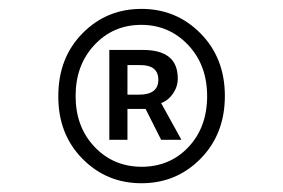

<svg xmlns="http://www.w3.org/2000/svg" viewBox="-20 -733 640 434"><path d="M268.1 -519H293.9Q337.9 -519 337.9 -552.7Q337.9 -586.4 295.9 -585.9H268.1ZM227.1 -417V-620.1H303.2Q382.3 -620.1 381.8 -555.2Q381.8 -537.1 371.1 -521.5Q360.4 -505.9 344.2 -500L390.1 -417H344.2L309.1 -486.8H268.1V-417ZM299.8 -356Q363.8 -356 405.8 -400.4Q448.2 -445.3 448.2 -515.6Q448.2 -585.9 405.3 -631.3Q362.3 -676.8 299.3 -676.8Q235.8 -676.8 193.4 -631.3Q150.9 -585.9 150.9 -516.1Q150.9 -446.3 193.4 -401.4Q235.8 -356.4 299.8 -356ZM111.8 -516.1Q111.8 -602.1 166.5 -657.7Q220.7 -712.9 299.8 -712.9Q378.9 -712.9 433.6 -657.2Q488.3 -601.6 488.3 -516.1Q488.3 -430.2 433.6 -374.5Q378.9 -318.8 299.8 -318.8Q220.7 -318.8 166 -374.5Q111.3 -430.2 111.8 -516.1Z"/></svg>

Font: SourceCodePro-Regular
Style: Regular
Weight: 400
Monospace: yes
Designer: Paul D. Hunt
Foundry: Adobe Systems Incorporated
Version: Version 1.009;PS 1.000;hotconv 1.0.70;makeotf.lib2.5.5900